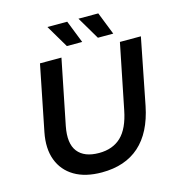

<svg xmlns="http://www.w3.org/2000/svg" viewBox="-128 -1004 1033 1123"><g transform="rotate(-15 388.0 -442.0)"><path d="M351 10Q251 10 185.5 -29Q120 -68 93.5 -138.5Q67 -209 86 -305L165 -700H295L216 -307Q196 -205 235.5 -154.5Q275 -104 364 -104Q447 -104 498 -152.5Q549 -201 570 -308L649 -700H776L697 -299Q666 -145 579 -67.5Q492 10 351 10ZM531 -757 450 -894H570L624 -757ZM343 -757 262 -894H382L436 -757Z"/></g></svg>

Font: Montserrat Thin SemiBold
Style: Italic
Weight: 600
Italic angle: -11.3°
Version: Version 9.000